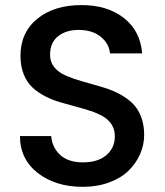

<svg xmlns="http://www.w3.org/2000/svg" viewBox="-20 -724 644 751"><path d="M543.9 -196.8Q543.9 -157.2 527.8 -120.8Q511.7 -84.5 482.4 -55.9Q453.1 -27.3 406.7 -10.3Q360.4 6.8 304.2 6.8Q197.3 6.8 127.7 -47.4Q58.1 -101.6 58.1 -191.9H180.2Q184.1 -146.5 215.8 -117.7Q247.6 -88.9 304.2 -88.9Q362.8 -88.9 396 -117.2Q429.2 -145.5 429.2 -190.9Q429.2 -217.8 416.5 -237.3Q403.8 -256.8 382.6 -269Q361.3 -281.2 333.5 -290.3Q305.7 -299.3 275.1 -307.4Q244.6 -315.4 214.1 -324.5Q183.6 -333.5 155.8 -347.9Q127.9 -362.3 106.7 -382.1Q85.4 -401.9 72.8 -433.3Q60.1 -464.8 60.1 -505.9Q60.1 -596.7 125.7 -650.4Q191.4 -704.1 298.8 -704.1Q399.9 -704.1 464.4 -653.8Q528.8 -603.5 536.1 -515.1H410.2Q407.2 -552.2 375.7 -578.9Q344.2 -605.5 293 -606.9Q241.2 -608.4 208.5 -583.3Q175.8 -558.1 175.8 -509.8Q175.8 -484.9 188.5 -466.3Q201.2 -447.8 222.4 -436Q243.7 -424.3 271.2 -415.3Q298.8 -406.2 329.3 -397.9Q359.9 -389.6 390.4 -380.1Q420.9 -370.6 448.5 -355.7Q476.1 -340.8 497.3 -320.8Q518.6 -300.8 531.2 -269Q543.9 -237.3 543.9 -196.8Z"/></svg>

Font: SVN-Poppins Medium
Style: Regular
Weight: 500
Designer: Ninad Kale (Devanagari), Jonny Pinhorn (Latin)
Foundry: Indian Type Foundry
Version: Version 3.002 2017